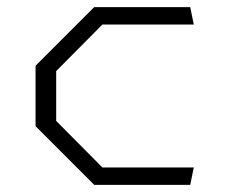

<svg xmlns="http://www.w3.org/2000/svg" viewBox="-20 -520 660 540"><path d="M245 0H515L525 -49H268L138 -180V-320L268 -451H525L515 -500H245L80 -335V-165Z"/></svg>

Font: Monaspace Krypton ExtraLight
Style: Regular
Weight: 200
Designer: Riley Cran & the Lettermatic Team
Foundry: Lettermatic
Version: Version 1.101 (Monaspace Krypton)